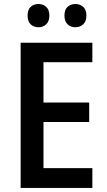

<svg xmlns="http://www.w3.org/2000/svg" viewBox="-20 -924 525 944"><path d="M434.1 0H81.5V-713.9H434.1V-618.2H193.8V-419.9H418.5V-324.2H193.8V-97.2H434.1ZM115.7 -847.2Q115.7 -876.5 130.9 -890.4Q146 -904.3 168.9 -904.3Q191.9 -904.3 207.3 -890.1Q222.7 -876 222.7 -847.2Q222.7 -819.3 207.3 -804.7Q191.9 -790 168.9 -790Q146 -790 130.9 -804.4Q115.7 -818.8 115.7 -847.2ZM296.9 -847.2Q296.9 -876.5 312.3 -890.4Q327.6 -904.3 350.6 -904.3Q373.5 -904.3 389.2 -890.1Q404.8 -876 404.8 -847.2Q404.8 -819.3 389.2 -804.7Q373.5 -790 350.6 -790Q327.1 -790 312 -804.7Q296.9 -819.3 296.9 -847.2Z"/></svg>

Font: Open Sans SemiCondensed SemiBold
Style: Regular
Weight: 600
Width: 4
Designer: Monotype Design Team
Foundry: Monotype Imaging Inc.
Version: Version 3.000